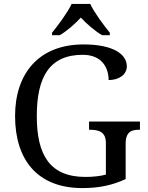

<svg xmlns="http://www.w3.org/2000/svg" viewBox="-20 -951 754 981"><path d="M246 -784V-771H285C323 -793 363 -829 393 -861C423 -829 464 -793 502 -771H541V-784C510 -822 462 -886 441 -931H346C325 -886 277 -822 246 -784ZM401 10C487 10 555 -5 622 -36V-216C622 -279 653 -288 691 -288H695V-330H435V-288H439C483 -288 521 -279 521 -220V-59C493 -51 455 -47 417 -47C235 -47 168 -158 168 -358C168 -558 233 -671 403 -671C501 -671 535 -604 535 -542C587 -542 628 -569 628 -612C628 -676 555 -724 407 -724C177 -724 57 -574 57 -358C57 -137 169 10 401 10Z"/></svg>

Font: Noto Serif
Style: Regular
Weight: 400
Designer: Monotype Design Team
Foundry: Monotype Imaging Inc.
Version: Version 2.015